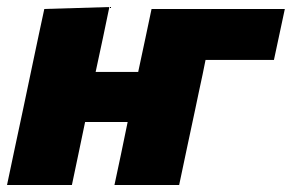

<svg xmlns="http://www.w3.org/2000/svg" viewBox="-27 -526 830 546"><path d="M-7 0Q4 -52.5 14.5 -102Q25 -151.5 38.5 -214.5L49 -264.5Q60 -317 68.5 -357.2Q77 -397.5 84.2 -431.5Q91.5 -465.5 99 -500.5L284 -506Q275 -462 266 -419.5Q257 -377 245 -321.5H366Q378 -376 386.5 -417.5Q395 -458.5 404 -500.5H783L752 -355.5H557.5Q553.5 -336 549 -313.5Q544 -291 538.5 -264.5L528 -214.5Q514.5 -151.5 504 -102Q493.5 -52.5 482.5 0H298.5Q308 -44.5 317 -87Q325.5 -129 336 -179H215Q204.5 -129 195.8 -87Q187 -45 177.5 0Z"/></svg>

Font: Heraclito ExtraBold
Style: Italic
Weight: 800
Italic angle: -12°
Designer: Kostas Bartsokas (font) & Cristiano Sobral (main changes)
Foundry: Kostas Bartsokas (font) & Cristiano Sobral (main changes)
Version: Version 1.00;July 8, 2020;FontCreator 13.0.0.2655 64-bit